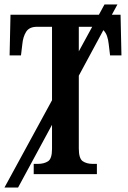

<svg xmlns="http://www.w3.org/2000/svg" viewBox="-33 -780 574 860"><path d="M-13 60 200 -331V-660H133Q98 -660 84 -637.5Q70 -615 67 -582L61 -532H10L14 -714H410L435 -760H493L468 -714H507L511 -532H460L454 -582Q452 -602 446.5 -618Q441 -634 430 -645L320 -441V-115Q320 -70 337.5 -58Q355 -46 382 -46H401V0H118V-46H137Q164 -46 182 -57.5Q200 -69 200 -113V-221L48 60ZM320 -660V-550L380 -660Z"/></svg>

Font: Noto Serif ExtraCondensed SemiBold
Style: Regular
Weight: 600
Width: 2
Designer: Monotype Design Team
Foundry: Monotype Imaging Inc.
Version: Version 2.015; ttfautohint (v1.8.4.7-5d5b)